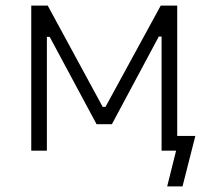

<svg xmlns="http://www.w3.org/2000/svg" viewBox="-20 -540 753 688"><path d="M92 0H148V-408H158L326 -95H381L549 -409H559V0H611L579 128H634L680 -53H615V-520H556L358 -157H348L151 -520H92Z"/></svg>

Font: Fixel Display Light
Style: Regular
Weight: 300
Designer: AlfaBravo + MacPaw
Foundry: Kyrylo Tkachov, Marchela Mozhyna, Serhii Makarenko, Maria Weinstein, Zakhar Kryvoshyya
Version: Version 1.211